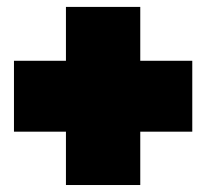

<svg xmlns="http://www.w3.org/2000/svg" viewBox="-20 -615 591 550"><path d="M168.9 -595.2H381.8V-440.9H530.8V-237.8H381.8V-85H168.9V-237.8H20V-440.9H168.9Z"/></svg>

Font: SVN-Poppins Black
Style: Regular
Weight: 900
Designer: Ninad Kale (Devanagari), Jonny Pinhorn (Latin)
Foundry: Indian Type Foundry
Version: Version 3.002 2017